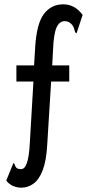

<svg xmlns="http://www.w3.org/2000/svg" viewBox="-20 -695 415 890"><path d="M79 175Q59 175 40.5 167Q22 159 9 142L42 61Q47 62 48.5 69Q50 76 56 82.5Q62 89 78 89Q112 89 118 -29L135 -317H56V-392H138L143 -476Q150 -587 184 -631Q218 -675 273 -675Q327 -675 363 -626L335 -541Q329 -541 326 -553Q322 -574 309 -585.5Q296 -597 280 -597Q256 -597 242.5 -568.5Q229 -540 226 -466L222 -392H301V-317H217L199 -26Q195 50 178 94Q161 138 135 156.5Q109 175 79 175Z"/></svg>

Font: Inconsolata Condensed SemiBold
Style: Regular
Weight: 600
Width: 3
Monospace: yes
Designer: Raph Levien, Cyreal, Brenton Simpson
Foundry: Raph Levien, Cyreal, Google
Version: Version 3.100; ttfautohint (v1.8.4.7-5d5b)